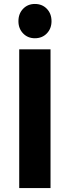

<svg xmlns="http://www.w3.org/2000/svg" viewBox="-20 -949 353 969"><path d="M77 -700H235V0H77ZM240 -842Q240 -805 216.5 -780.5Q193 -756 156 -756Q120 -756 96.5 -780.5Q73 -805 73 -842Q73 -880 96.5 -904.5Q120 -929 156 -929Q193 -929 216.5 -904.5Q240 -880 240 -842Z"/></svg>

Font: Montserrat arm2 SemiBold
Style: Regular
Weight: 600
Designer: Julieta Ulanovsky
Foundry: Julieta Ulanovsky
Version: Version 6.000